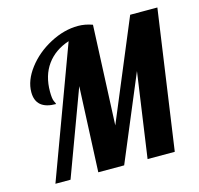

<svg xmlns="http://www.w3.org/2000/svg" viewBox="-108 -866 1020 982"><g transform="rotate(-15 402.0 -375.0)"><path d="M321 -687Q245 -662 203.5 -604.5Q162 -547 162 -462Q162 -424 169 -410Q176 -396 176 -393Q69 -393 69 -484Q69 -546 116.5 -608.5Q164 -671 238.5 -710.5Q313 -750 387 -750Q424 -750 463 -736L440 -209L660 -736H804L699 0H555L619 -449L431 0H294L314 -451L147 0H67Z"/></g></svg>

Font: Lobster
Style: Regular
Weight: 400
Designer: Impallari Type
Foundry: Impallari Type
Version: Version 2.100